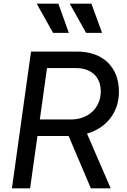

<svg xmlns="http://www.w3.org/2000/svg" viewBox="-20 -1026 691 1046"><path d="M45 0H144L184 -285H354L475 0H583L454 -298C561 -329 628 -415 628 -526C628 -662 539 -745 401 -745H149ZM180 -1006 269 -847H355L298 -1006ZM197 -375 236 -655H395C477 -655 529 -607 529 -528C529 -439 462 -375 366 -375ZM360 -1006 449 -847H536L478 -1006Z"/></svg>

Font: Mluvka Medium
Style: Italic
Weight: 500
Italic angle: -8°
Designer: Modified by Jiří Krblich, Original typeface by Gumpita Rahayu
Foundry: Gumpita Rahayu & Jiří Krblich
Version: Version 2.000;Glyphs 3.1.1 (3134)